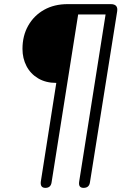

<svg xmlns="http://www.w3.org/2000/svg" viewBox="-20 -725 612 931"><path d="M200 186Q174 186 178 155L253 -323Q202 -323 165 -345Q128 -367 108.5 -404.5Q89 -442 89 -488Q89 -552 117 -601Q145 -650 194 -677.5Q243 -705 308 -705H517Q554 -705 548 -669L416 160Q412 186 385 186Q359 186 364 155L492 -655H359L230 160Q226 186 200 186Z"/></svg>

Font: Nunito Light
Style: Italic
Weight: 300
Italic angle: -9°
Designer: Vernon Adams
Foundry: Vernon Adams
Version: Version 3.601; ttfautohint (v1.8.2.53-6de2)